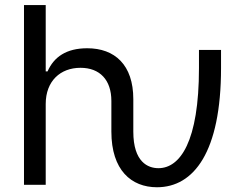

<svg xmlns="http://www.w3.org/2000/svg" viewBox="-20 -748 992 777"><path d="M615.2 9.8C764.2 9.8 874.5 -132.3 874.5 -472.7V-545.9H785.2V-472.7C785.2 -174.8 709 -67.4 621.1 -67.4C579.1 -67.4 519.5 -91.8 519.5 -215.3V-346.7C519.5 -485.8 444.3 -552.7 333 -552.7C248.5 -552.7 198.2 -517.6 172.4 -459H165V-727.5H77.1V0H165V-327.1C165 -420.4 224.6 -473.6 305.7 -473.6C383.8 -473.6 430.7 -424.8 430.7 -339.4V-215.3C430.7 -59.6 511.2 9.8 615.2 9.8Z"/></svg>

Font: Raveo
Style: Regular
Weight: 400
Designer: Jakub Foglar, Rasmus Andersson (Inter)
Foundry: Jakubfoglar.com
Version: Version 1.100;Glyphs 3.2.3 (3260)